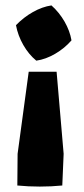

<svg xmlns="http://www.w3.org/2000/svg" viewBox="-20 -519 310 709"><path d="M114 -295Q86 -318 66 -353Q46 -388 39 -426Q67 -455 101.5 -474.5Q136 -494 170 -499Q199 -473 218.5 -439Q238 -405 244 -370Q219 -341 184 -320.5Q149 -300 114 -295ZM44 166 45 49 86 -254H189L215 49L210 166Q190 168 169 169Q148 170 127 170Q106 170 85 169Q64 168 44 166Z"/></svg>

Font: Piazzolla ExtraBold
Style: Regular
Weight: 800
Designer: Juan Pablo del Peral
Foundry: Huerta Tipografica
Version: Version 1.330